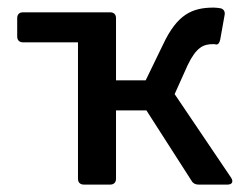

<svg xmlns="http://www.w3.org/2000/svg" viewBox="-20 -498 667 518"><path d="M451.2 -244.1 486.3 -322.3C509.8 -371.1 529.3 -378.9 554.7 -378.9C557.6 -378.9 560.5 -378.9 563.5 -377.9C568.4 -377.9 572.3 -381.8 574.2 -391.6L585.9 -457C587.9 -465.8 584 -473.6 575.2 -475.6C569.3 -476.6 562.5 -477.5 556.6 -477.5C498 -477.5 458 -459 419.9 -377.9L373 -281.2H293V-449.2C293 -459 287.1 -464.8 277.3 -464.8H42C32.2 -464.8 26.4 -459 26.4 -449.2V-399.4C26.4 -389.6 32.2 -383.8 42 -383.8H190.4V-15.6C190.4 -5.9 196.3 0 206.1 0H277.3C287.1 0 293 -5.9 293 -15.6V-200.2H375L497.1 -9.8C501 -2.9 507.8 0 515.6 0H593.8C606.4 0 610.4 -7.8 603.5 -18.6Z"/></svg>

Font: Ed Sans Neue Medium
Style: Regular
Weight: 500
Designer: Stephen Hutchings
Version: Version 1.004;PS 001.004;hotconv 1.0.88;makeotf.lib2.5.64775